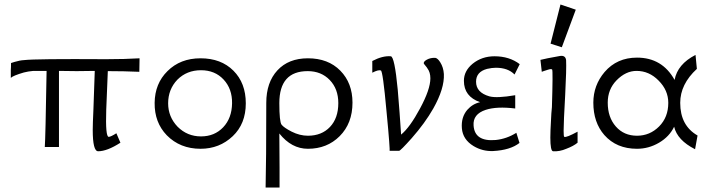

<svg xmlns="http://www.w3.org/2000/svg" viewBox="-20 -653 3141 853"><path d="M600 -394 599 -334Q529 -337 459 -337L452 -166Q448 -45 463 -45Q472 -45 497 -61L515 -19Q456 19 416 19Q392 19 392 -76Q392 -102 395 -166Q398 -253 401 -338Q320 -336 242 -338V0H179Q182 -36 187 -338H128Q105 -336 86 -331Q38 -317 28 -307V-342Q29 -352 29 -373L45 -378Q68 -385 87 -386Q137 -392 452 -390Q535 -390 600 -394Z M1072 -194Q1072 -103 1014 -48Q955 8 871 8Q780 8 721 -52Q666 -109 667 -196Q668 -282 724 -337Q781 -394 871 -394Q962 -394 1017 -339Q1072 -284 1072 -194ZM1011 -194Q1012 -258 973.5 -299.5Q935 -341 873 -341Q810 -341 768 -299Q727 -256 727 -194Q727 -134 769 -90Q812 -47 873 -47Q933 -47 971.5 -87.5Q1010 -128 1011 -194Z M1546 -197Q1546 -105 1489 -48Q1433 8 1348 8Q1275 8 1221 -60Q1221 28 1222 91V180H1160Q1163 67 1163 -196Q1163 -287 1212.5 -340.5Q1262 -394 1348 -394Q1438 -394 1492 -339Q1546 -284 1546 -197ZM1483 -195Q1483 -258 1445 -297.5Q1407 -337 1347 -337Q1221 -337 1221 -195Q1221 -112 1231 -99Q1241 -86 1276 -68Q1312 -50 1348 -50Q1409 -50 1446 -89Q1483 -128 1483 -195Z M1952 -324Q1955 -260 1905 -171Q1868 -106 1809 -39Q1759 17 1753 17H1711Q1712 17 1709 -25Q1706 -67 1697 -160Q1681 -337 1672 -340Q1661 -344 1634 -330V-382Q1680 -406 1716 -403Q1733 -402 1747 -255Q1750 -221 1755 -155Q1760 -89 1762 -55Q1801 -87 1846 -171Q1892 -256 1892 -305Q1892 -332 1879 -349Q1877 -353 1871 -360Q1865 -367 1863 -370Q1860 -379 1876.5 -388Q1893 -397 1914 -396Q1925 -394 1936 -376Q1950 -354 1952 -324Z M2289 -368 2266 -322Q2237 -352 2183 -352Q2166 -352 2144 -347Q2095 -334 2095 -290Q2095 -242 2154 -225Q2187 -216 2269 -230V-171Q2187 -181 2138 -165Q2080 -146 2084 -95Q2089 -23 2182 -31Q2231 -36 2274 -63L2288 -18Q2247 14 2171 18Q2124 20 2084 -4Q2036 -33 2032 -83Q2028 -132 2056 -165Q2080 -192 2113 -199Q2041 -224 2041 -294Q2041 -338 2080 -370Q2121 -403 2177 -403Q2243 -403 2289 -368Z M2470 -633 2538 -610 2476 -443 2426 -459ZM2546 -68V-19Q2528 -4 2496 8Q2466 21 2437 19Q2425 18 2425 -42Q2425 -70 2428 -120Q2428 -130 2429.5 -149Q2431 -168 2432 -177Q2437 -340 2433 -344Q2431 -346 2427 -346Q2423 -346 2413.5 -343Q2404 -340 2395 -337L2387 -334L2381 -387Q2404 -393 2466 -404Q2492 -409 2495 -386Q2497 -346 2491 -232Q2484 -109 2484 -72Q2484 -46 2487 -45Q2496 -41 2546 -68Z M3079 -51 3068 10Q2989 -30 2975 -90Q2954 -46 2908 -19Q2862 8 2810 8Q2719 8 2665 -53Q2616 -109 2616 -197Q2616 -274 2666 -333Q2721 -397 2810 -397Q2922 -397 2977 -298Q2990 -368 3070 -409L3076 -347Q3002 -279 3002 -196Q3002 -95 3079 -51ZM2949 -196Q2949 -252 2906 -295Q2864 -338 2808 -338Q2760 -338 2719 -296Q2680 -256 2680 -197Q2680 -132 2716 -91Q2752 -50 2810 -50Q2867 -50 2908 -91Q2949 -132 2949 -196Z"/></svg>

Font: GFS Neohellenic Rg
Style: Regular
Weight: 400
Designer: Takis Katsoulidis and George D. Matthiopoulos
Foundry: Takis Katsoulidis and George D. Matthiopoulos
Version: Version 1.0